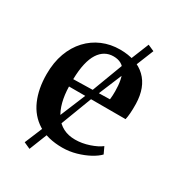

<svg xmlns="http://www.w3.org/2000/svg" viewBox="-178 -741 856 942"><g transform="rotate(30 250.5 -270.5)"><path d="M270 11Q187 11 132.5 -23.2Q78 -57.5 51 -119.5Q24 -181.5 24 -263.5Q24 -330 43.2 -382.5Q62.5 -435 97 -472Q131.5 -509 177.5 -528.5Q223.5 -548 277 -548Q370.5 -548 422.5 -498.2Q474.5 -448.5 476.5 -355Q477 -323.5 475.2 -302Q473.5 -280.5 470 -265.5H149.5Q150.5 -218 160.5 -179.2Q170.5 -140.5 189.5 -112.5Q208.5 -84.5 237.5 -69.5Q266.5 -54.5 305 -54.5Q344 -54.5 384 -68Q424 -81.5 446 -99L463.5 -61.5Q447 -44 416.8 -27.5Q386.5 -11 348.2 0Q310 11 270 11ZM149.5 -307 355 -311.5Q356.5 -322.5 357 -334.8Q357.5 -347 357.5 -358.5Q357.5 -425 336.8 -464Q316 -503 265.5 -503Q239.5 -503 218.8 -491.2Q198 -479.5 182.8 -455.8Q167.5 -432 159 -395Q150.5 -358 149.5 -307ZM134.5 96.5 98 80 154.5 -55.5 245.5 -275 341 -528.5 385.5 -638.5 421.5 -622.5 377.5 -513.5 274.5 -266 189.5 -42.5Z"/></g></svg>

Font: Merriweather 72pt SemiBold
Style: Regular
Weight: 600
Version: Version 2.100